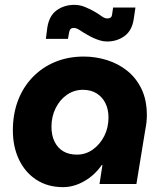

<svg xmlns="http://www.w3.org/2000/svg" viewBox="-20 -758 682 791"><path d="M240 13Q177 13 130.5 -17Q84 -47 58.5 -100Q33 -153 33 -221Q33 -288 54 -343.5Q75 -399 114.5 -440Q154 -481 207.5 -503Q261 -525 325 -525Q374 -525 420.5 -510.5Q467 -496 504 -466.5Q541 -437 563 -391.5Q585 -346 585 -283Q585 -269 583.5 -255Q582 -241 578 -220L542 0H390L402 -78H399Q370 -36 327 -11.5Q284 13 240 13ZM297 -121Q333 -121 362.5 -142Q392 -163 409.5 -197.5Q427 -232 427 -274Q427 -307 414.5 -332.5Q402 -358 378.5 -373Q355 -388 321 -388Q286 -388 256.5 -368Q227 -348 209.5 -313Q192 -278 192 -236Q192 -200 205 -174Q218 -148 241 -134.5Q264 -121 297 -121ZM421 -587Q406 -587 391.5 -591.5Q377 -596 364 -602Q351 -608 341 -614Q323 -624 309 -633.5Q295 -643 284 -643Q276 -643 271.5 -639Q267 -635 265 -626L260 -598H169L175 -645Q183 -694 214 -716Q245 -738 286 -738Q309 -738 329.5 -729.5Q350 -721 366 -712Q384 -702 397.5 -692Q411 -682 422 -682Q431 -682 436 -686Q441 -690 442 -700L446 -727H538L531 -680Q524 -632 493 -609.5Q462 -587 421 -587Z"/></svg>

Font: MuseoModerno Thin
Style: Bold Italic
Weight: 700
Italic angle: -9°
Version: Version 1.003